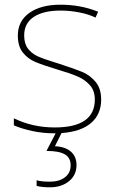

<svg xmlns="http://www.w3.org/2000/svg" viewBox="-20 -558 498 818"><path d="M242 9 214 65Q258 67 282 88Q306 109 306 145Q306 188 274 214Q242 240 193 240Q158 240 136 234V210Q156 216 193 216Q232 216 256.5 197.5Q281 179 281 146Q281 114 256 99.5Q231 85 178 85L217 10H213Q162 10 116.5 0Q71 -10 39 -24V-54Q119 -15 213 -15Q384 -15 384 -134Q384 -171 363.5 -194.5Q343 -218 311 -232Q279 -246 224 -262Q161 -281 129.5 -294.5Q98 -308 77 -334.5Q56 -361 56 -407Q56 -468 105 -503Q154 -538 238 -538Q324 -538 398 -508L387 -483Q359 -497 318.5 -505Q278 -513 238 -513Q165 -513 124 -486Q83 -459 83 -407Q83 -372 99 -351Q115 -330 140 -318.5Q165 -307 211 -293Q216 -292 221 -290Q226 -288 233 -286Q298 -265 330.5 -251.5Q363 -238 387 -209.5Q411 -181 411 -134Q411 -71 368 -34Q325 3 242 9Z"/></svg>

Font: Noto Sans UI Thin
Style: Regular
Weight: 250
Designer: Monotype Design Team
Foundry: Monotype Imaging Inc.
Version: Version 1.001